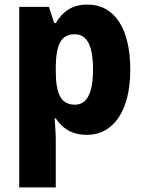

<svg xmlns="http://www.w3.org/2000/svg" viewBox="-20 -580 631 840"><path d="M363 -560C295 -560 255 -530 224 -479H217L194 -550H64V240H224V32C224 1 221 -30 219 -62H224C251 -21 292 10 361 10C473 10 550 -91 550 -275C550 -458 479 -560 363 -560ZM307 -430C360 -430 387 -382 387 -276C387 -172 360 -122 308 -122C245 -122 224 -172 224 -270V-291C226 -386 247 -430 307 -430Z"/></svg>

Font: Noto Sans Lao SemiCondensed ExtraBold
Style: Regular
Weight: 800
Width: 4
Designer: Monotype Design Team
Foundry: Monotype Imaging Inc.
Version: Version 2.003